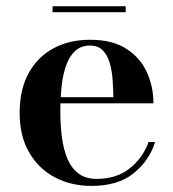

<svg xmlns="http://www.w3.org/2000/svg" viewBox="-20 -600 569 630"><path d="M280.5 10Q213 10 159.8 -18.2Q106.5 -46.5 75.5 -100Q44.5 -153.5 44.5 -230Q44.5 -306.5 74 -360Q103.5 -413.5 155.5 -441.5Q207.5 -469.5 275.5 -469.5Q348.5 -469.5 394.2 -440.2Q440 -411 461.8 -363.2Q483.5 -315.5 483.5 -261H111.5V-281H352Q351.5 -308.5 349.5 -338.2Q347.5 -368 340 -393.5Q332.5 -419 317.2 -434.8Q302 -450.5 275.5 -450.5Q246 -450.5 227 -433.2Q208 -416 197.2 -386Q186.5 -356 182.2 -317.5Q178 -279 178 -236Q178 -189.5 183.2 -149.2Q188.5 -109 201.5 -78.5Q214.5 -48 237.8 -30.5Q261 -13 297 -13Q362 -13 405.2 -47.2Q448.5 -81.5 467.5 -134H489Q469.5 -72.5 418.2 -31.2Q367 10 280.5 10ZM152.5 -560V-579.5H392.5V-560Z"/></svg>

Font: Bodoni Moda 11pt SemiBold
Style: Regular
Weight: 600
Designer: Owen Earl
Foundry: indestructible type
Version: Version 2.004